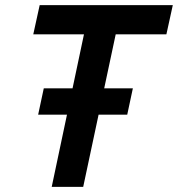

<svg xmlns="http://www.w3.org/2000/svg" viewBox="-20 -730 695 750"><path d="M182 0 308 -596H110L135 -710H655L630 -596H432L305 0ZM129 -282 151 -385H499L477 -282Z"/></svg>

Font: Geist Mono SemiBold
Style: Italic
Weight: 600
Italic angle: -12°
Monospace: yes
Designer: Basement.studio, Andrés Briganti, Mateo Zaragoza
Foundry: Basement.studio, Vercel, Andrés Briganti, Guido Ferreyra, Mateo Zaragoza
Version: Version 1.500; ttfautohint (v1.8.4.7-5d5b)